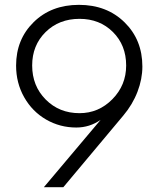

<svg xmlns="http://www.w3.org/2000/svg" viewBox="-20 -784 663 804"><path d="M47.4 -509.3Q47.4 -619.1 121.1 -691.4Q194.8 -763.7 310.5 -763.7Q427.2 -763.7 501.7 -690.4Q576.2 -617.2 576.2 -505.4Q576.2 -453.1 555.7 -399.7Q535.2 -346.2 496.1 -299.8L245.1 0H163.6L401.4 -282.2Q355.5 -250 299.3 -250Q231 -250 173.1 -283.4Q115.2 -316.9 81.3 -376.7Q47.4 -436.5 47.4 -509.3ZM313 -705.1Q227.1 -705.1 170.9 -649.7Q114.7 -594.2 114.7 -509.8Q114.7 -424.3 171.4 -367.2Q228 -310.1 313 -310.1Q393.1 -310.1 450.7 -368.7Q508.3 -427.2 508.3 -509.8Q508.3 -594.7 452.9 -649.9Q397.5 -705.1 313 -705.1Z"/></svg>

Font: Spartan MB
Style: Regular
Weight: 400
Designer: Matt Bailey, Mirko Velimirovic
Foundry: Matt Bailey
Version: Version 1.005